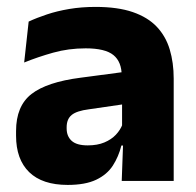

<svg xmlns="http://www.w3.org/2000/svg" viewBox="-20 -524 567 556"><path d="M332.5 0 337 -123 333.5 -130.5V-284L332.5 -304Q332.5 -345 308.5 -364.5Q284.5 -384 228 -384Q178.5 -384 134 -371.5Q89.5 -359 50 -343L63 -461.5Q86.5 -472.5 115.8 -482.2Q145 -492 180.5 -498Q216 -504 256.5 -504Q321 -504 364.5 -489Q408 -474 434 -446.5Q460 -419 471.5 -380.8Q483 -342.5 483 -296.5V0ZM176 11.5Q102.5 11.5 64.5 -25.5Q26.5 -62.5 26.5 -131V-144.5Q26.5 -217 71.2 -251.8Q116 -286.5 213.5 -299L345.5 -316.5L354.5 -224.5L237.5 -207.5Q202 -203 187.5 -191Q173 -179 173 -155.5V-152Q173 -129.5 187.5 -116.2Q202 -103 234 -103Q262 -103 282.2 -111.5Q302.5 -120 315.5 -133.8Q328.5 -147.5 335 -164.5L356.5 -102.5H331.5Q323.5 -70.5 306.8 -44.5Q290 -18.5 258.5 -3.5Q227 11.5 176 11.5Z"/></svg>

Font: Anek Gurmukhi
Style: Bold
Weight: 700
Designer: Sarang Kulkarni (Gurmukhi), Yesha Goshar (Latin)
Foundry: Ek Type
Version: Version 1.003